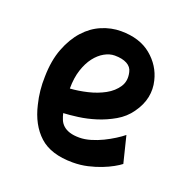

<svg xmlns="http://www.w3.org/2000/svg" viewBox="-99 -606 705 712"><g transform="rotate(20 253.5 -249.5)"><path d="M438 -49Q428 -41 410 -31Q392 -21 369 -12Q346 -3 318 3.5Q290 10 259 10Q173 10 127.5 -31.5Q82 -73 65 -147Q52 -199 54 -254Q55 -318 73.5 -366Q92 -414 121 -446Q150 -478 187 -493.5Q224 -509 262 -509Q336 -509 381.5 -471.5Q427 -434 440 -379Q448 -347 441.5 -314.5Q435 -282 412 -250Q391 -220 358 -201Q325 -182 290 -171Q255 -160 221 -155.5Q187 -151 164 -150Q167 -137 172 -125Q177 -113 187 -104Q197 -95 212.5 -90Q228 -85 251 -85Q272 -85 295.5 -92Q319 -99 340.5 -109.5Q362 -120 381 -132Q400 -144 412 -154ZM271 -416Q251 -416 230.5 -404.5Q210 -393 193.5 -371.5Q177 -350 166.5 -318Q156 -286 156 -244Q188 -246 224 -254.5Q260 -263 289 -279Q318 -295 334 -319.5Q350 -344 342 -377Q338 -396 319.5 -406Q301 -416 271 -416Z"/></g></svg>

Font: Panefresco 750wt
Style: Regular
Weight: 750
Foundry: Campivisivi & Chank Co
Version: Version 1.000